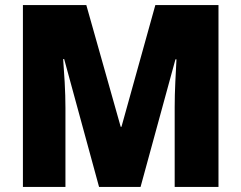

<svg xmlns="http://www.w3.org/2000/svg" viewBox="-20 -734 948 754"><path d="M369 0 232 -502H228Q231 -465 234 -411.5Q237 -358 237 -310V0H70V-714H319L454 -236H457L590 -714H838V0H666V-313Q666 -359 668.5 -412Q671 -465 673 -501H669L532 0Z"/></svg>

Font: Noto Sans Sinhala UI SemiCondensed Black
Style: Regular
Weight: 900
Width: 4
Designer: Jelle Bosma - Monotype Design Team
Foundry: Monotype Imaging Inc.
Version: Version 2.006; ttfautohint (v1.8.4.7-5d5b)